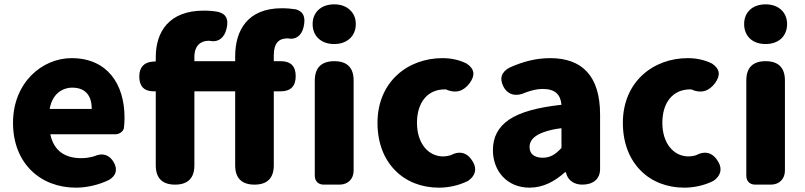

<svg xmlns="http://www.w3.org/2000/svg" viewBox="-20 -851 3709 885"><path d="M124 -65C176 -14 248 14 330 14C379 14 434 2 483 -22C515 -41 523 -69 505 -102C485 -138 452 -148 415 -131C395 -125 375 -122 354 -122C282 -122 228 -154 212 -232H379H511C532 -232 548 -246 551 -260C553 -274 554 -292 554 -309C554 -464 474 -583 310 -583C173 -583 40 -469 40 -285C40 -191 72 -116 124 -65ZM247 -423C266 -439 289 -447 313 -447C378 -447 403 -405 403 -349H306H209C215 -383 229 -407 247 -423Z M1610 -284V-480C1610 -539 1580 -569 1521 -569C1462 -569 1431 -539 1431 -480V-41C1431 -16 1447 0 1472 0H1520H1545C1584 0 1610 -26 1610 -65ZM1592 -806C1575 -822 1550 -831 1520 -831C1461 -831 1421 -795 1421 -740C1421 -684 1461 -648 1520 -648C1550 -648 1575 -657 1592 -673C1610 -689 1620 -712 1620 -740C1620 -768 1610 -790 1592 -806ZM1064 -215V-89C1064 -30 1094 0 1153 0C1212 0 1242 -30 1242 -89V-430H1274C1320 -430 1343 -454 1343 -500C1343 -546 1320 -569 1274 -569H1242V-596C1242 -653 1266 -674 1305 -674C1306 -674 1306 -674 1307 -674C1344 -666 1370 -688 1379 -725C1389 -766 1383 -797 1343 -808C1324 -811 1302 -813 1279 -813C1121 -813 1064 -711 1064 -591V-569H876V-589C876 -640 905 -663 941 -663C942 -663 943 -663 944 -663C986 -654 1014 -676 1024 -718C1034 -758 1026 -785 987 -796C967 -800 943 -802 919 -802C759 -802 698 -704 698 -588V-568L684 -567C643 -564 622 -540 622 -498C622 -454 644 -430 688 -430H698V-89C698 -30 728 0 787 0C846 0 876 -30 876 -89V-430H970H1064Z M1802 -65C1852 -14 1923 14 2003 14C2045 14 2093 5 2137 -17C2170 -39 2180 -71 2160 -105C2135 -148 2100 -158 2056 -135C2045 -132 2034 -130 2023 -130C1954 -130 1902 -190 1902 -285C1902 -379 1951 -439 2030 -439C2032 -439 2033 -439 2035 -439C2079 -419 2116 -429 2145 -468C2171 -504 2168 -533 2131 -558C2099 -574 2062 -583 2019 -583C1940 -583 1865 -556 1810 -505C1755 -454 1720 -379 1720 -285C1720 -191 1751 -116 1802 -65Z M2327 -300C2276 -265 2252 -219 2252 -159C2252 -64 2316 14 2421 14C2484 14 2537 -15 2584 -57H2589V-55C2597 -19 2627 0 2664 0C2712 0 2746 -24 2746 -72V-161V-323C2746 -501 2663 -583 2516 -583C2449 -583 2387 -566 2328 -539C2291 -519 2281 -489 2301 -451C2322 -412 2361 -405 2401 -424C2430 -435 2456 -441 2482 -441C2540 -441 2564 -414 2568 -368C2457 -356 2378 -334 2327 -300ZM2499 -246C2518 -252 2541 -257 2568 -260V-169C2542 -141 2518 -124 2482 -124C2445 -124 2421 -140 2421 -173C2421 -193 2430 -211 2453 -226C2465 -234 2480 -240 2499 -246Z M2933 -65C2983 -14 3054 14 3134 14C3176 14 3224 5 3268 -17C3301 -39 3311 -71 3291 -105C3266 -148 3231 -158 3187 -135C3176 -132 3165 -130 3154 -130C3085 -130 3033 -190 3033 -285C3033 -379 3082 -439 3161 -439C3163 -439 3164 -439 3166 -439C3210 -419 3247 -429 3276 -468C3302 -504 3299 -533 3262 -558C3230 -574 3193 -583 3150 -583C3071 -583 2996 -556 2941 -505C2886 -454 2851 -379 2851 -285C2851 -191 2882 -116 2933 -65Z M3598 -284V-480C3598 -539 3568 -569 3509 -569C3450 -569 3420 -539 3420 -480V-41C3420 -16 3436 0 3461 0H3509H3533C3572 0 3598 -26 3598 -65ZM3437 -673C3454 -657 3479 -648 3509 -648C3539 -648 3563 -657 3581 -673C3598 -689 3608 -712 3608 -740C3608 -795 3568 -831 3509 -831C3449 -831 3410 -795 3410 -740C3410 -712 3420 -689 3437 -673Z"/></svg>

Font: GenSenRounded2 TW H
Style: Regular
Weight: 900
Version: Version 2.100;PS 2.1;hotconv 16.6.51;makeotf.lib2.5.65220 DE